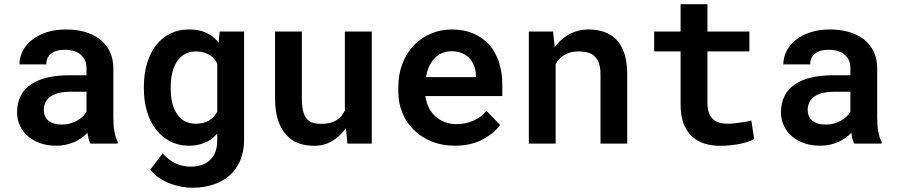

<svg xmlns="http://www.w3.org/2000/svg" viewBox="-20 -677 4241 905"><path d="M405.8 0H534.7V-8.3Q524.4 -28.8 519.3 -56.9Q514.2 -85 514.2 -124V-354.5Q514.2 -400.4 497.1 -434.8Q480 -469.2 450.7 -492.2Q420.4 -515.1 379.9 -526.6Q339.4 -538.1 292 -538.1Q239.7 -538.1 199 -524.7Q158.2 -511.2 129.9 -488.3Q101.6 -465.3 86.7 -435.8Q71.8 -406.2 71.8 -373.5H198.2Q198.2 -388.2 203.1 -400.6Q208 -413.1 218.3 -421.9Q229 -431.6 245.8 -437Q262.7 -442.4 285.2 -442.4Q310.5 -442.4 329.8 -436Q349.1 -429.7 362.3 -418Q375 -406.7 381.3 -391.1Q387.7 -375.5 387.7 -355.5V-322.3H307.1Q249.5 -322.3 204.3 -311.8Q159.2 -301.3 128.4 -280.8Q94.7 -258.8 77.6 -225.1Q60.5 -191.4 60.5 -147.5Q60.5 -113.8 74 -84.7Q87.4 -55.7 111.8 -34.7Q135.7 -13.7 169.7 -2Q203.6 9.8 244.6 9.8Q269.5 9.8 291.5 4.9Q313.5 0 332 -8.3Q350.1 -16.6 365.2 -27.6Q380.4 -38.6 392.1 -51.3Q394 -36.6 397.5 -23.2Q400.9 -9.8 405.8 0ZM270 -89.8Q249.5 -89.8 233.9 -95Q218.3 -100.1 208 -108.4Q197.3 -117.7 191.9 -130.6Q186.5 -143.6 186.5 -158.7Q186.5 -177.2 193.6 -192.9Q200.7 -208.5 214.8 -219.7Q230.5 -231.9 255.4 -238.3Q280.3 -244.6 315.4 -244.6H387.7V-150.4Q381.3 -139.2 370.4 -128.2Q359.4 -117.2 344.2 -108.9Q329.1 -100.1 310.5 -95Q292 -89.8 270 -89.8Z M658.2 -268.1V-257.8Q658.2 -200.7 672.9 -151.6Q687.5 -102.5 715.3 -66.4Q743.2 -30.8 782.5 -10.5Q821.8 9.8 870.6 9.8Q896.5 9.8 918.9 4.2Q941.4 -1.5 960 -11.2Q972.2 -18.1 983.2 -27.1Q994.1 -36.1 1003.9 -47.4V-13.7Q1003.9 14.6 995.8 37.1Q987.8 59.6 972.7 74.7Q956.5 91.3 932.9 99.9Q909.2 108.4 878.9 108.4Q860.4 108.4 842.8 104.7Q825.2 101.1 808.6 93.8Q792 85.9 776.4 74Q760.7 62 746.6 45.9L688.5 122.6Q706.1 145.5 730.2 161.6Q754.4 177.7 781.2 188Q808.1 198.2 835.2 203.1Q862.3 208 885.7 208Q939.9 208 985.1 193.1Q1030.3 178.2 1062.5 149.4Q1094.7 121.1 1112.5 79.3Q1130.4 37.6 1130.4 -15.6V-528.3H1015.6L1010.3 -476.6Q1001 -488.8 989.5 -498.5Q978 -508.3 964.8 -515.6Q945.8 -526.9 922.6 -532.5Q899.4 -538.1 871.6 -538.1Q821.8 -538.1 782.5 -518.6Q743.2 -499 715.3 -463.4Q687.5 -427.7 672.9 -377.9Q658.2 -328.1 658.2 -268.1ZM784.7 -257.8V-268.1Q784.7 -302.7 791.7 -333Q798.8 -363.3 813.5 -386.2Q828.1 -408.7 850.3 -421.6Q872.6 -434.6 903.3 -434.6Q920.4 -434.6 935.1 -431.2Q949.7 -427.7 961.4 -421.4Q975.1 -414.6 985.6 -403.6Q996.1 -392.6 1003.9 -377.9V-150.4Q996.6 -137.2 986.8 -126.7Q977.1 -116.2 964.4 -108.4Q951.7 -101.1 936.5 -97.4Q921.4 -93.8 902.3 -93.8Q871.6 -93.8 849.4 -106.4Q827.1 -119.1 813 -141.6Q798.3 -164.1 791.5 -193.8Q784.7 -223.6 784.7 -257.8Z M1617.7 0H1732.4V-528.3H1605.5V-155.8Q1599.1 -142.6 1589.8 -131.3Q1580.6 -120.1 1568.8 -112.3Q1554.7 -103 1535.9 -98.1Q1517.1 -93.3 1493.7 -93.3Q1469.2 -93.3 1452.1 -99.1Q1435.1 -105 1423.8 -119.6Q1413.1 -133.3 1408 -156.7Q1402.8 -180.2 1402.8 -214.4V-528.3H1276.4V-215.3Q1276.4 -155.8 1289.8 -113Q1303.2 -70.3 1327.6 -43Q1351.6 -15.1 1385.7 -2.4Q1419.9 10.3 1460.9 10.3Q1507.3 10.3 1545.7 -12.2Q1584 -34.7 1610.4 -73.7Z M2124 9.8Q2200.7 9.8 2256.1 -20.3Q2311.5 -50.3 2337.4 -87.9L2272.5 -154.8Q2248.5 -124 2210.9 -107.9Q2173.3 -91.8 2131.8 -91.8Q2101.6 -91.8 2076.4 -101.6Q2051.3 -111.3 2031.7 -128.9Q2013.2 -146 2002.2 -167.5Q1991.2 -189 1984.9 -222.2V-224.1H2347.7V-277.8Q2347.7 -335.4 2332 -383.5Q2316.4 -431.6 2286.1 -465.8Q2255.4 -500 2211.2 -519Q2167 -538.1 2109.9 -538.1Q2056.6 -538.1 2010.5 -518.3Q1964.4 -498.5 1930.2 -462.9Q1896 -426.8 1876.7 -376.7Q1857.4 -326.7 1857.4 -265.1V-245.6Q1857.4 -191.9 1876.5 -145.3Q1895.5 -98.6 1930.7 -64.5Q1965.8 -29.8 2014.9 -10Q2064 9.8 2124 9.8ZM2108.9 -435.5Q2136.7 -435.5 2157.5 -426.5Q2178.2 -417.5 2192.9 -402.3Q2207 -387.2 2215.1 -366.2Q2223.1 -345.2 2223.1 -323.2V-313.5H1987.8Q1992.7 -341.8 2003.2 -364.3Q2013.7 -386.7 2029.3 -402.8Q2044.4 -418.9 2064.7 -427.2Q2085 -435.5 2108.9 -435.5Z M2472.7 0H2599.1V-376Q2606.4 -388.2 2615.7 -398.2Q2625 -408.2 2636.2 -415.5Q2649.9 -424.8 2667.2 -429.7Q2684.6 -434.6 2705.6 -434.6Q2730 -434.6 2749.3 -429.7Q2768.6 -424.8 2782.2 -412.1Q2795.9 -399.9 2803.2 -378.7Q2810.5 -357.4 2810.5 -325.2V0H2936.5V-327.1Q2936.5 -383.8 2923.3 -423.8Q2910.2 -463.9 2886.2 -489.3Q2861.8 -514.6 2828.4 -526.4Q2794.9 -538.1 2754.9 -538.1Q2723.6 -538.1 2695.8 -529.3Q2668 -520.5 2644.5 -503.9Q2630.4 -494.1 2617.9 -481.7Q2605.5 -469.2 2594.7 -454.1L2586.9 -528.3H2472.7Z M3314.5 -657.2H3188V-528.3H3063.5V-434.6H3188V-184.6Q3188 -132.8 3201.4 -96.2Q3214.8 -59.6 3239.7 -36.1Q3264.2 -12.2 3298.6 -1Q3333 10.3 3374.5 10.3Q3397 10.3 3419.7 8.1Q3442.4 5.9 3463.4 2Q3484.4 -2 3502.7 -7.8Q3521 -13.7 3534.7 -21.5L3521.5 -108.9Q3512.7 -106.4 3499.8 -104Q3486.8 -101.6 3472.2 -99.6Q3457 -97.2 3440.7 -95.5Q3424.3 -93.8 3409.2 -93.8Q3388.2 -93.8 3370.6 -98.6Q3353 -103.5 3340.3 -115.7Q3328.1 -127 3321.3 -146.2Q3314.5 -165.5 3314.5 -194.8V-434.6H3512.2V-528.3H3314.5Z M4006.3 0H4135.3V-8.3Q4125 -28.8 4119.9 -56.9Q4114.7 -85 4114.7 -124V-354.5Q4114.7 -400.4 4097.7 -434.8Q4080.6 -469.2 4051.3 -492.2Q4021 -515.1 3980.5 -526.6Q3939.9 -538.1 3892.6 -538.1Q3840.3 -538.1 3799.6 -524.7Q3758.8 -511.2 3730.5 -488.3Q3702.1 -465.3 3687.3 -435.8Q3672.4 -406.2 3672.4 -373.5H3798.8Q3798.8 -388.2 3803.7 -400.6Q3808.6 -413.1 3818.8 -421.9Q3829.6 -431.6 3846.4 -437Q3863.3 -442.4 3885.7 -442.4Q3911.1 -442.4 3930.4 -436Q3949.7 -429.7 3962.9 -418Q3975.6 -406.7 3981.9 -391.1Q3988.3 -375.5 3988.3 -355.5V-322.3H3907.7Q3850.1 -322.3 3804.9 -311.8Q3759.8 -301.3 3729 -280.8Q3695.3 -258.8 3678.2 -225.1Q3661.1 -191.4 3661.1 -147.5Q3661.1 -113.8 3674.6 -84.7Q3688 -55.7 3712.4 -34.7Q3736.3 -13.7 3770.3 -2Q3804.2 9.8 3845.2 9.8Q3870.1 9.8 3892.1 4.9Q3914.1 0 3932.6 -8.3Q3950.7 -16.6 3965.8 -27.6Q3981 -38.6 3992.7 -51.3Q3994.6 -36.6 3998 -23.2Q4001.5 -9.8 4006.3 0ZM3870.6 -89.8Q3850.1 -89.8 3834.5 -95Q3818.8 -100.1 3808.6 -108.4Q3797.9 -117.7 3792.5 -130.6Q3787.1 -143.6 3787.1 -158.7Q3787.1 -177.2 3794.2 -192.9Q3801.3 -208.5 3815.4 -219.7Q3831.1 -231.9 3856 -238.3Q3880.9 -244.6 3916 -244.6H3988.3V-150.4Q3981.9 -139.2 3970.9 -128.2Q3960 -117.2 3944.8 -108.9Q3929.7 -100.1 3911.1 -95Q3892.6 -89.8 3870.6 -89.8Z"/></svg>

Font: Roboto Mono SemiBold
Style: Regular
Weight: 600
Monospace: yes
Designer: Google
Version: Version 3.000